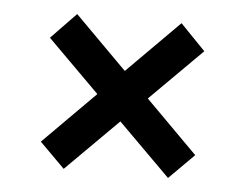

<svg xmlns="http://www.w3.org/2000/svg" viewBox="-37 -551 574 451"><g transform="rotate(5 250.5 -325.5)"><path d="M374 -508 433 -447 128 -143 69 -202ZM128 -508 433 -202 374 -143 69 -447Z"/></g></svg>

Font: Alexandria Medium
Style: Regular
Weight: 500
Designer: Mohamed Gaber
Foundry: Kief Type Foundry
Version: Version 5.100